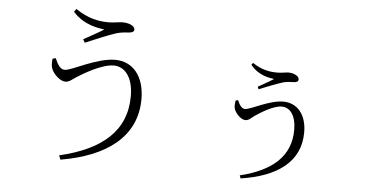

<svg xmlns="http://www.w3.org/2000/svg" viewBox="-56 -912 2113 1096"><g transform="rotate(5 1000.0 -364.0)"><path d="M246 -515 228 -510C226 -482 225 -467 235 -446C246 -422 282 -386 312 -386C336 -386 352 -404 373 -417C411 -441 512 -502 580 -502C643 -502 692 -445 692 -336C692 -138 558 -21 314 36L323 60C583 16 754 -107 754 -325C754 -455 687 -535 586 -535C478 -535 343 -453 303 -453C280 -453 264 -473 246 -515ZM327 -788C393 -714 478 -707 508 -702C479 -683 435 -660 393 -636L403 -617C451 -637 532 -672 580 -687C608 -695 633 -696 648 -697C667 -698 679 -704 679 -716C679 -740 641 -752 608 -752C591 -752 555 -745 531 -745C473 -745 413 -755 339 -805Z M1304 -367 1290 -363C1287 -342 1285 -326 1292 -310C1301 -289 1329 -257 1356 -257C1375 -257 1389 -274 1405 -285C1435 -305 1506 -352 1556 -352C1604 -352 1638 -307 1638 -226C1638 -75 1536 15 1351 60L1357 77C1565 46 1696 -47 1696 -216C1696 -318 1643 -381 1562 -381C1480 -381 1381 -320 1347 -320C1330 -320 1316 -338 1304 -367ZM1362 -575C1408 -516 1472 -509 1498 -505C1476 -490 1440 -471 1409 -453L1415 -439C1452 -454 1517 -480 1554 -491C1575 -496 1598 -497 1611 -497C1629 -497 1638 -504 1638 -515C1638 -536 1604 -549 1577 -549C1563 -549 1537 -543 1514 -543C1471 -543 1424 -550 1371 -586Z"/></g></svg>

Font: Noto Serif HK Light
Style: Regular
Weight: 300
Designer: Ryoko NISHIZUKA 西塚涼子 (kana & ideographs); Frank Grießhammer (Latin, Greek & Cyrillic); Wenlong ZHANG 张文龙 (bopomofo); San
Foundry: Adobe
Version: Version 2.001;hotconv 1.1.0;makeotfexe 2.6.0